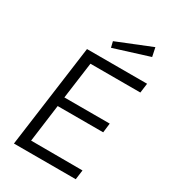

<svg xmlns="http://www.w3.org/2000/svg" viewBox="-222 -1058 1050 1173"><g transform="rotate(30 303.0 -471.0)"><path d="M521 -942 278 -844 288 -803 534 -880ZM67 0H503L512 -67L149 -68L184 -332H505L513 -398H193L228 -656H580L589 -723H165Z"/></g></svg>

Font: United Sans Light
Style: Italic
Weight: 300
Italic angle: -8°
Designer: Pablo Impallari, Rodrigo Fuenzalida (Modified by Dan O. Williams)
Version: Version 1.000;PS 001.000;hotconv 1.0.88;makeotf.lib2.5.64775